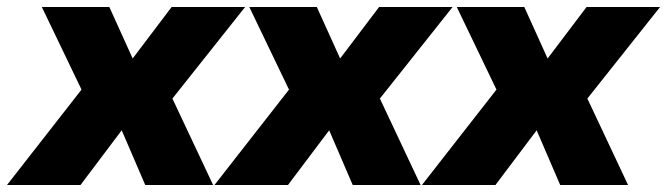

<svg xmlns="http://www.w3.org/2000/svg" viewBox="-66 -526 1897 546"><path d="M-46 0 193 -306 200 -200 53 -506H245L312 -358H310L422 -506H631L388 -200L395 -308L540 0H347L279 -158H282L163 0Z M544 0 783 -306 790 -200 643 -506H835L902 -358H900L1012 -506H1221L978 -200L985 -308L1130 0H937L869 -158H872L753 0Z M1134 0 1373 -306 1380 -200 1233 -506H1425L1492 -358H1490L1602 -506H1811L1568 -200L1575 -308L1720 0H1527L1459 -158H1462L1343 0Z"/></svg>

Font: Nunito Sans 7pt Black
Style: Italic
Weight: 900
Italic angle: -9°
Version: Version 3.101;gftools[0.9.27]